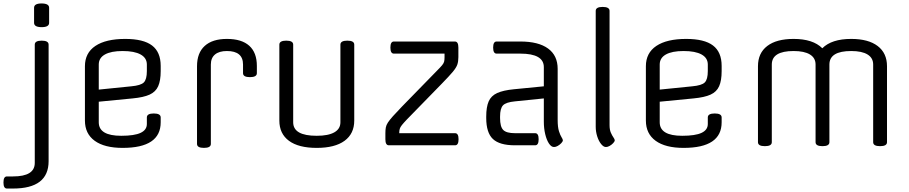

<svg xmlns="http://www.w3.org/2000/svg" viewBox="-91 -840 5258 1110"><path d="M190 -582V92Q190 250 -16 250H-51Q-71 250 -71 215Q-71 180 -51 180H-16Q110 180 110 102V-582Q110 -605 150 -605Q190 -605 190 -582ZM193 -708Q193 -683 150 -683Q106 -683 106 -708V-795Q106 -820 149 -820Q193 -820 193 -795Z M838 -459V-429Q838 -374 823.5 -341.5Q809 -309 774 -293Q739 -277 675 -271L480 -252V-133Q480 -55 610 -55Q686 -55 722 -72Q758 -89 758 -123V-161Q758 -184 798 -184Q838 -184 838 -161V-133Q838 15 618 15Q513 15 456.5 -26Q400 -67 400 -143V-457Q400 -534 460.5 -574.5Q521 -615 633 -615Q738 -615 788 -577Q838 -539 838 -459ZM480 -467V-322L668 -341Q723 -346 740.5 -363.5Q758 -381 758 -429V-467Q758 -505 722 -525Q686 -545 618 -545Q551 -545 515.5 -525Q480 -505 480 -467Z M1314 -417V-467Q1314 -545 1221 -545Q1176 -545 1152 -525Q1128 -505 1128 -467V-8Q1128 15 1088 15Q1048 15 1048 -8V-457Q1048 -534 1092.5 -574.5Q1137 -615 1221 -615Q1306 -615 1350 -575.5Q1394 -536 1394 -459V-417Q1394 -394 1354 -394Q1314 -394 1314 -417Z M1957 -582V-143Q1957 -67 1901 -26Q1845 15 1740 15Q1635 15 1579.5 -26Q1524 -67 1524 -143V-582Q1524 -605 1564 -605Q1604 -605 1604 -582V-133Q1604 -55 1740 -55Q1807 -55 1842 -75Q1877 -95 1877 -133V-582Q1877 -605 1917 -605Q1957 -605 1957 -582Z M2157 0Q2137 0 2137 -35V-70Q2137 -89 2139.5 -103Q2142 -117 2151.5 -131.5Q2161 -146 2180.5 -168Q2200 -190 2233 -224L2435 -431Q2456 -452 2465 -463Q2474 -474 2476.5 -483.5Q2479 -493 2479 -508V-530H2186Q2166 -530 2166 -565Q2166 -600 2186 -600H2539Q2559 -600 2559 -565V-510Q2559 -485 2553 -467Q2547 -449 2526.5 -424.5Q2506 -400 2463 -356L2261 -149Q2242 -129 2232.5 -117Q2223 -105 2220 -95Q2217 -85 2217 -70H2540Q2560 -70 2560 -35Q2560 0 2540 0Z M3003 0H2886Q2797 0 2758.5 -36.5Q2720 -73 2720 -158V-166Q2720 -221 2734 -253.5Q2748 -286 2783 -302Q2818 -318 2880 -324L3053 -341V-452Q3053 -530 2917 -530H2780Q2760 -530 2760 -565Q2760 -600 2780 -600H2917Q3022 -600 3077.5 -559.5Q3133 -519 3133 -442V-147Q3133 -105 3140.5 -81.5Q3148 -58 3155.5 -46.5Q3163 -35 3163 -29Q3163 -22 3154 -12.5Q3145 -3 3133.5 3.5Q3122 10 3112 10Q3096 10 3082.5 -10.5Q3069 -31 3061 -64.5Q3053 -98 3053 -137V-271L2886 -254Q2834 -249 2817 -231Q2800 -213 2800 -166V-158Q2800 -107 2818.5 -88.5Q2837 -70 2886 -70H3003Q3023 -70 3023 -35Q3023 0 3003 0Z M3433 -777V-117Q3433 -90 3440.5 -73Q3448 -56 3455.5 -45.5Q3463 -35 3463 -29Q3463 -22 3454 -12.5Q3445 -3 3433.5 3.5Q3422 10 3412 10Q3398 10 3384 -7.5Q3370 -25 3361.5 -52Q3353 -79 3353 -107V-777Q3353 -800 3393 -800Q3433 -800 3433 -777Z M4081 -459V-429Q4081 -374 4066.5 -341.5Q4052 -309 4017 -293Q3982 -277 3918 -271L3723 -252V-133Q3723 -55 3853 -55Q3929 -55 3965 -72Q4001 -89 4001 -123V-161Q4001 -184 4041 -184Q4081 -184 4081 -161V-133Q4081 15 3861 15Q3756 15 3699.5 -26Q3643 -67 3643 -143V-457Q3643 -534 3703.5 -574.5Q3764 -615 3876 -615Q3981 -615 4031 -577Q4081 -539 4081 -459ZM3723 -467V-322L3911 -341Q3966 -346 3983.5 -363.5Q4001 -381 4001 -429V-467Q4001 -505 3965 -525Q3929 -545 3861 -545Q3794 -545 3758.5 -525Q3723 -505 3723 -467Z M4291 -18V-457Q4291 -533 4344.5 -574Q4398 -615 4497 -615Q4609 -615 4663 -561Q4717 -615 4830 -615Q4929 -615 4983 -574Q5037 -533 5037 -457V-18Q5037 5 4997 5Q4957 5 4957 -18V-467Q4957 -505 4924.5 -525Q4892 -545 4830 -545Q4704 -545 4704 -467V-18Q4704 5 4664 5Q4624 5 4624 -18V-467Q4624 -505 4591.5 -525Q4559 -545 4497 -545Q4371 -545 4371 -467V-18Q4371 5 4331 5Q4291 5 4291 -18Z"/></svg>

Font: Offside
Style: Regular
Weight: 400
Designer: Eduardo Rodriguez Tunni
Foundry: Eduardo Rodriguez Tunni
Version: Version 1.002; ttfautohint (v1.8.4.7-5d5b);gftools[0.9.23]